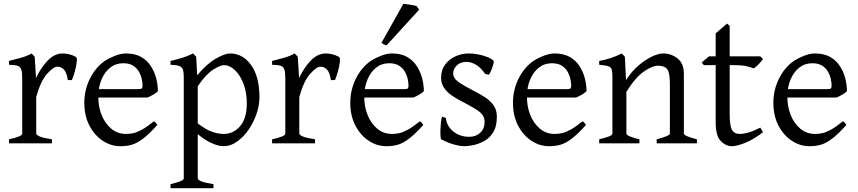

<svg xmlns="http://www.w3.org/2000/svg" viewBox="-20 -748 4479 1002"><path d="M355 -330H334Q328 -370 313.5 -385Q299 -400 280 -400Q259 -400 225.5 -362.5Q192 -325 169 -242V-51Q169 -44 187 -36Q205 -28 251 -21V0H27V-21Q60 -28 78 -35.5Q96 -43 96 -51V-335Q96 -367 92.5 -380Q89 -393 84 -397Q78 -404 66.5 -406.5Q55 -409 27 -410V-430Q59 -438 89.5 -446.5Q120 -455 145 -469L161 -452L168 -341Q194 -396 229.5 -432.5Q265 -469 307 -469Q322 -469 340 -465Q358 -461 376 -451Q383 -447 380.5 -424.5Q378 -402 370.5 -375Q363 -348 355 -330Z M750 -239H470L471 -283H705Q717 -283 720.5 -287Q724 -291 724 -301Q724 -314 720 -334Q716 -354 705.5 -373Q695 -392 675 -405Q655 -418 623 -418Q584 -418 555 -395Q526 -372 509.5 -332.5Q493 -293 493 -243Q493 -191 510.5 -147.5Q528 -104 560.5 -76.5Q593 -49 638 -49Q658 -49 677.5 -53.5Q697 -58 722 -72Q747 -86 783 -115Q789 -112 794 -106Q799 -100 801 -96Q758 -48 727 -24.5Q696 -1 669 7Q642 15 609 15Q559 15 516 -13.5Q473 -42 446.5 -93Q420 -144 420 -212Q420 -278 449 -337Q478 -396 528 -431Q550 -445 580.5 -457Q611 -469 637 -469Q685 -469 717 -450.5Q749 -432 768 -402Q787 -372 795.5 -338Q804 -304 804 -272Q795 -263 780.5 -254.5Q766 -246 750 -239Z M1012 -48V183Q1012 190 1030 198Q1048 206 1094 213V234H870V213Q903 205 921 198Q939 191 939 183V-348Q939 -372 934.5 -385Q930 -398 916 -403.5Q902 -409 870 -410V-430Q904 -438 931.5 -446.5Q959 -455 988 -469L1004 -452L1009 -355Q1058 -414 1105.5 -441.5Q1153 -469 1180 -469Q1247 -469 1290.5 -408.5Q1334 -348 1334 -240Q1334 -198 1318.5 -153Q1303 -108 1276.5 -70Q1250 -32 1216.5 -8.5Q1183 15 1148 15Q1119 15 1082.5 -2Q1046 -19 1012 -48ZM1012 -298V-104Q1055 -71 1087.5 -60Q1120 -49 1147 -49Q1198 -49 1233 -89.5Q1268 -130 1268 -208Q1268 -266 1251 -310.5Q1234 -355 1206.5 -381.5Q1179 -408 1148 -408Q1130 -408 1092.5 -384.5Q1055 -361 1012 -298Z M1728 -330H1707Q1701 -370 1686.5 -385Q1672 -400 1653 -400Q1632 -400 1598.5 -362.5Q1565 -325 1542 -242V-51Q1542 -44 1560 -36Q1578 -28 1624 -21V0H1400V-21Q1433 -28 1451 -35.5Q1469 -43 1469 -51V-335Q1469 -367 1465.5 -380Q1462 -393 1457 -397Q1451 -404 1439.5 -406.5Q1428 -409 1400 -410V-430Q1432 -438 1462.5 -446.5Q1493 -455 1518 -469L1534 -452L1541 -341Q1567 -396 1602.5 -432.5Q1638 -469 1680 -469Q1695 -469 1713 -465Q1731 -461 1749 -451Q1756 -447 1753.5 -424.5Q1751 -402 1743.5 -375Q1736 -348 1728 -330Z M2138 -239H1858L1859 -283H2093Q2105 -283 2108.5 -287Q2112 -291 2112 -301Q2112 -314 2108 -334Q2104 -354 2093.5 -373Q2083 -392 2063 -405Q2043 -418 2011 -418Q1972 -418 1943 -395Q1914 -372 1897.5 -332.5Q1881 -293 1881 -243Q1881 -191 1898.5 -147.5Q1916 -104 1948.5 -76.5Q1981 -49 2026 -49Q2046 -49 2065.5 -53.5Q2085 -58 2110 -72Q2135 -86 2171 -115Q2177 -112 2182 -106Q2187 -100 2189 -96Q2146 -48 2115 -24.5Q2084 -1 2057 7Q2030 15 1997 15Q1947 15 1904 -13.5Q1861 -42 1834.5 -93Q1808 -144 1808 -212Q1808 -278 1837 -337Q1866 -396 1916 -431Q1938 -445 1968.5 -457Q1999 -469 2025 -469Q2073 -469 2105 -450.5Q2137 -432 2156 -402Q2175 -372 2183.5 -338Q2192 -304 2192 -272Q2183 -263 2168.5 -254.5Q2154 -246 2138 -239ZM1998 -512Q1989 -513 1982 -517Q1975 -521 1971 -525L2085 -728Q2096 -727 2120 -723.5Q2144 -720 2155 -716L2167 -697Z M2405 15Q2382 15 2349 6Q2316 -3 2283 -21Q2280 -23 2279 -37Q2278 -51 2278.5 -70.5Q2279 -90 2281 -109Q2283 -128 2287 -139L2307 -133Q2310 -92 2344.5 -63Q2379 -34 2429 -34Q2464 -34 2486.5 -55.5Q2509 -77 2509 -111Q2509 -134 2497 -149.5Q2485 -165 2458.5 -181Q2432 -197 2388 -220Q2362 -233 2337.5 -250Q2313 -267 2297.5 -289.5Q2282 -312 2282 -342Q2282 -383 2303 -411Q2324 -439 2357 -454Q2390 -469 2427 -469Q2448 -469 2473 -464.5Q2498 -460 2520.5 -451.5Q2543 -443 2555 -432Q2559 -428 2554.5 -412Q2550 -396 2543 -379.5Q2536 -363 2531 -358L2512 -362Q2489 -396 2463.5 -410.5Q2438 -425 2415 -425Q2382 -425 2363.5 -406Q2345 -387 2345 -366Q2345 -340 2371.5 -321Q2398 -302 2454 -273Q2482 -259 2509.5 -241.5Q2537 -224 2555 -199.5Q2573 -175 2573 -139Q2573 -87 2553 -56Q2533 -25 2503.5 -10Q2474 5 2446.5 10Q2419 15 2405 15Z M2987 -239H2707L2708 -283H2942Q2954 -283 2957.5 -287Q2961 -291 2961 -301Q2961 -314 2957 -334Q2953 -354 2942.5 -373Q2932 -392 2912 -405Q2892 -418 2860 -418Q2821 -418 2792 -395Q2763 -372 2746.5 -332.5Q2730 -293 2730 -243Q2730 -191 2747.5 -147.5Q2765 -104 2797.5 -76.5Q2830 -49 2875 -49Q2895 -49 2914.5 -53.5Q2934 -58 2959 -72Q2984 -86 3020 -115Q3026 -112 3031 -106Q3036 -100 3038 -96Q2995 -48 2964 -24.5Q2933 -1 2906 7Q2879 15 2846 15Q2796 15 2753 -13.5Q2710 -42 2683.5 -93Q2657 -144 2657 -212Q2657 -278 2686 -337Q2715 -396 2765 -431Q2787 -445 2817.5 -457Q2848 -469 2874 -469Q2922 -469 2954 -450.5Q2986 -432 3005 -402Q3024 -372 3032.5 -338Q3041 -304 3041 -272Q3032 -263 3017.5 -254.5Q3003 -246 2987 -239Z M3407 0V-21Q3476 -39 3476 -51V-310Q3476 -369 3462 -387Q3448 -405 3413 -405Q3384 -405 3340 -374.5Q3296 -344 3249 -269V-51Q3249 -44 3267.5 -36Q3286 -28 3317 -21V0H3107V-21Q3140 -29 3158 -36Q3176 -43 3176 -51V-348Q3176 -373 3172.5 -385Q3169 -397 3155 -402Q3141 -407 3107 -410V-430Q3141 -436 3169 -445.5Q3197 -455 3225 -469L3241 -452L3247 -330Q3275 -374 3311 -405Q3347 -436 3381.5 -452.5Q3416 -469 3441 -469Q3483 -469 3516 -443Q3549 -417 3549 -362V-51Q3549 -45 3564 -38Q3579 -31 3617 -21V0Z M3962 -58Q3914 -21 3870 -3Q3826 15 3800 15Q3767 15 3741 -12.5Q3715 -40 3715 -108V-408H3653L3642 -422L3680 -454H3715V-574L3774 -625L3788 -613V-454H3948L3962 -440Q3953 -427 3938 -411.5Q3923 -396 3913 -391Q3902 -396 3878 -402Q3854 -408 3814 -408H3788V-150Q3788 -92 3800 -70.5Q3812 -49 3841 -49Q3859 -49 3884.5 -56Q3910 -63 3948 -82Z M4346 -239H4066L4067 -283H4301Q4313 -283 4316.5 -287Q4320 -291 4320 -301Q4320 -314 4316 -334Q4312 -354 4301.5 -373Q4291 -392 4271 -405Q4251 -418 4219 -418Q4180 -418 4151 -395Q4122 -372 4105.5 -332.5Q4089 -293 4089 -243Q4089 -191 4106.5 -147.5Q4124 -104 4156.5 -76.5Q4189 -49 4234 -49Q4254 -49 4273.5 -53.5Q4293 -58 4318 -72Q4343 -86 4379 -115Q4385 -112 4390 -106Q4395 -100 4397 -96Q4354 -48 4323 -24.5Q4292 -1 4265 7Q4238 15 4205 15Q4155 15 4112 -13.5Q4069 -42 4042.5 -93Q4016 -144 4016 -212Q4016 -278 4045 -337Q4074 -396 4124 -431Q4146 -445 4176.5 -457Q4207 -469 4233 -469Q4281 -469 4313 -450.5Q4345 -432 4364 -402Q4383 -372 4391.5 -338Q4400 -304 4400 -272Q4391 -263 4376.5 -254.5Q4362 -246 4346 -239Z"/></svg>

Font: ChillKai
Style: Regular
Weight: 400
Designer: ChillType
Foundry: 寒蝉字型
Version: Version 2.000